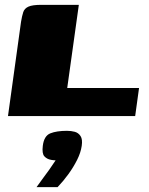

<svg xmlns="http://www.w3.org/2000/svg" viewBox="-20 -480 616 794"><path d="M306 -460 258 -116H555L539 0H13L67 -390Q71 -414 76 -429.5Q81 -445 97.5 -452.5Q114 -460 151 -460ZM131 294Q148 270 160 254Q172 238 183.5 222Q195 206 210 183Q206 183 200.5 182.5Q195 182 191 181Q174 178 163.5 166.5Q153 155 157 123Q162 82 188 71.5Q214 61 257 61Q274 61 289 65Q304 69 313 82.5Q322 96 318 123Q314 151 299 181Q284 211 263 240Q242 269 218 294Z"/></svg>

Font: Genos Thin Black
Style: Italic
Weight: 900
Italic angle: -8°
Version: Version 1.010